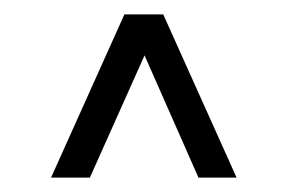

<svg xmlns="http://www.w3.org/2000/svg" viewBox="-20 -710 401 267"><path d="M51 -463 153 -690H207L309 -463H256L181 -633L105 -463Z"/></svg>

Font: Big Shoulders Display Medium
Style: Regular
Weight: 500
Designer: Patric King
Foundry: XO Type Co
Version: Version 1.000; ttfautohint (v1.8.2)